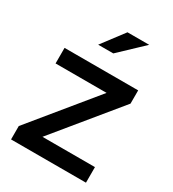

<svg xmlns="http://www.w3.org/2000/svg" viewBox="-177 -823 831 922"><g transform="rotate(30 239.0 -362.5)"><path d="M29.2 0V-74.2L314.7 -422.9H31.9V-509.2H440.1V-435.8L153.6 -86.3H444.6V0ZM164 -603.2 256.2 -725.1H376.6L247.9 -603.2Z"/></g></svg>

Font: Red Hat Display VF
Style: Regular
Weight: 300
Designer: Pentagram, MCKL
Foundry: Pentagram, MCKL
Version: Version 1.023